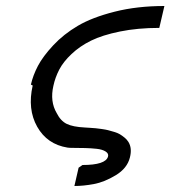

<svg xmlns="http://www.w3.org/2000/svg" viewBox="-20 -494 568 640"><path d="M89 -209 83 -212Q90 -243 106.5 -274.5Q123 -306 157.5 -343Q192 -380 239.5 -408Q287 -436 362 -455Q437 -474 528 -474L511 -401Q439 -401 380 -389Q321 -377 283.5 -358.5Q246 -340 218.5 -314Q191 -288 177.5 -262Q164 -236 158 -208Q146 -156 169 -117Q182 -91 202.5 -81Q223 -71 263 -69Q265 -69 279 -68Q293 -67 299 -66.5Q305 -66 319 -64Q333 -62 340.5 -60Q348 -58 360 -54.5Q372 -51 379.5 -46.5Q387 -42 395 -35.5Q403 -29 408 -21Q421 0 413 31Q404 67 366 90Q328 113 293 119.5Q258 126 228 126L242 65L255 56Q332 56 340 28Q343 18 332 11Q321 4 302 2Q283 0 264 -0.5Q245 -1 227 -1Q209 -1 205 -2Q137 -13 104 -71.5Q71 -130 89 -209Z"/></svg>

Font: Coval
Style: ExtraLight Italic
Weight: 200
Foundry: Context Ltd
Version: Version 001.000